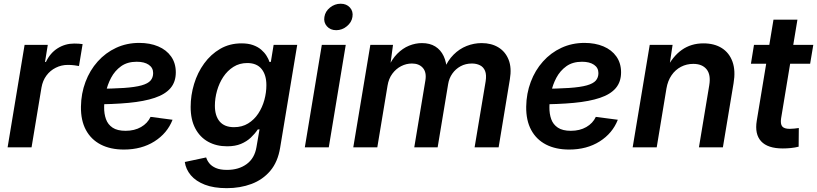

<svg xmlns="http://www.w3.org/2000/svg" viewBox="-20 -775 4298 1010"><path d="M20 0 109.4 -539.1H231.4L216.8 -449.2H221.7Q243.7 -496.1 283.2 -521Q322.8 -545.9 370.1 -545.9Q381.3 -545.9 393.6 -545.2Q405.8 -544.4 414.6 -543L395.5 -427.7Q387.2 -429.7 370.4 -431.6Q353.5 -433.6 336.9 -433.6Q303.2 -433.6 273.7 -418.9Q244.1 -404.3 224.4 -377.7Q204.6 -351.1 198.2 -314.5L146 0Z M631.8 11.7Q561 11.7 510 -14.6Q459 -41 431.9 -91.3Q404.8 -141.6 405.8 -213.9Q406.7 -283.2 429.7 -344.2Q452.6 -405.3 493.9 -451.4Q535.2 -497.6 590.8 -523.4Q646.5 -549.3 712.4 -549.3Q768.6 -549.3 812 -531Q855.5 -512.7 880.1 -477.8Q904.8 -442.9 904.8 -394.5Q904.8 -344.2 877 -311.5Q849.1 -278.8 793.9 -260.3Q738.8 -241.7 656.5 -233.9Q574.2 -226.1 465.3 -226.1L479.5 -308.1Q571.3 -308.1 631.1 -312.3Q690.9 -316.4 724.6 -325.9Q758.3 -335.4 772 -351.3Q785.6 -367.2 785.6 -390.6Q785.6 -418.5 762.5 -434.3Q739.3 -450.2 699.2 -450.2Q649.9 -450.2 616.9 -426.5Q584 -402.8 564.5 -366Q544.9 -329.1 536.4 -287.8Q527.8 -246.6 527.8 -211.4Q527.3 -176.8 537.4 -148.4Q547.4 -120.1 572.3 -103.5Q597.2 -86.9 640.6 -86.9Q687.5 -86.9 721.9 -106.7Q756.3 -126.5 772 -160.2L887.7 -145Q859.9 -73.7 792.2 -31Q724.6 11.7 631.8 11.7Z M1172.9 214.8Q1104.5 214.8 1057.4 196.5Q1010.3 178.2 983.9 147Q957.5 115.7 952.1 77.1L1064.5 53.2Q1069.3 69.3 1081.3 84.2Q1093.3 99.1 1115.7 108.9Q1138.2 118.7 1174.3 118.7Q1235.8 118.7 1277.6 88.1Q1319.3 57.6 1329.1 -1L1345.2 -94.7L1335.9 -93.8Q1320.8 -71.3 1299.3 -51Q1277.8 -30.8 1247.6 -18.1Q1217.3 -5.4 1174.8 -5.4Q1118.2 -5.4 1075 -29.3Q1031.7 -53.2 1007.3 -99.4Q982.9 -145.5 982.9 -212.4Q982.9 -273.9 1001 -333.5Q1019 -393.1 1054 -441.2Q1088.9 -489.3 1138.4 -518.1Q1188 -546.9 1250.5 -546.9Q1285.6 -546.9 1311 -537.8Q1336.4 -528.8 1353.8 -513.9Q1371.1 -499 1381.8 -481.9Q1392.6 -464.8 1397.9 -448.7L1404.8 -449.7L1419.4 -539.1H1543.5L1453.6 2.4Q1441.4 76.7 1401.9 123.5Q1362.3 170.4 1303 192.6Q1243.7 214.8 1172.9 214.8ZM1210.9 -106Q1253.4 -106 1285.4 -125.7Q1317.4 -145.5 1338.6 -177.7Q1359.9 -210 1370.6 -249Q1381.3 -288.1 1381.3 -327.1Q1381.3 -380.9 1356 -412.1Q1330.6 -443.4 1280.8 -443.4Q1239.7 -443.4 1208 -423.3Q1176.3 -403.3 1154.5 -370.4Q1132.8 -337.4 1121.6 -297.6Q1110.4 -257.8 1110.4 -218.8Q1110.4 -165.5 1135.7 -135.7Q1161.1 -106 1210.9 -106Z M1583.5 0 1672.9 -539.1H1798.8L1709.5 0ZM1748.5 -616.2Q1717.8 -616.2 1699.7 -636.7Q1681.6 -657.2 1686.5 -686Q1690.9 -715.3 1716.1 -735.4Q1741.2 -755.4 1772 -755.4Q1802.7 -755.4 1820.8 -735.4Q1838.9 -715.3 1834 -686Q1829.6 -657.2 1804.4 -636.7Q1779.3 -616.2 1748.5 -616.2Z M1838.4 0 1928.2 -539.1H2047.4L2030.3 -412.1L2020.5 -416Q2040.5 -462.9 2069.3 -491.9Q2098.1 -521 2131.8 -534.7Q2165.5 -548.3 2199.7 -548.3Q2241.2 -548.3 2269.8 -530.5Q2298.3 -512.7 2313.7 -480.2Q2329.1 -447.8 2330.6 -403.3L2316.4 -411.1Q2335.4 -457 2366 -487.5Q2396.5 -518.1 2434.8 -533.2Q2473.1 -548.3 2513.7 -548.3Q2564.5 -548.3 2601.6 -525.9Q2638.7 -503.4 2655.5 -460.9Q2672.4 -418.5 2662.1 -357.9L2603 0H2476.6L2534.7 -347.2Q2540 -381.3 2531.7 -401.9Q2523.4 -422.4 2504.9 -431.6Q2486.3 -440.9 2462.4 -440.9Q2429.2 -440.9 2402.8 -426.5Q2376.5 -412.1 2359.4 -387.7Q2342.3 -363.3 2337.4 -332.5L2282.2 0H2159.2L2217.8 -352.5Q2224.6 -395 2204.3 -418Q2184.1 -440.9 2147 -440.9Q2117.2 -440.9 2090.1 -427Q2063 -413.1 2043.7 -387Q2024.4 -360.8 2018.6 -324.2L1964.8 0Z M2974.1 11.7Q2903.3 11.7 2852.3 -14.6Q2801.3 -41 2774.2 -91.3Q2747.1 -141.6 2748 -213.9Q2749 -283.2 2772 -344.2Q2794.9 -405.3 2836.2 -451.4Q2877.4 -497.6 2933.1 -523.4Q2988.8 -549.3 3054.7 -549.3Q3110.8 -549.3 3154.3 -531Q3197.8 -512.7 3222.4 -477.8Q3247.1 -442.9 3247.1 -394.5Q3247.1 -344.2 3219.2 -311.5Q3191.4 -278.8 3136.2 -260.3Q3081.1 -241.7 2998.8 -233.9Q2916.5 -226.1 2807.6 -226.1L2821.8 -308.1Q2913.6 -308.1 2973.4 -312.3Q3033.2 -316.4 3066.9 -325.9Q3100.6 -335.4 3114.3 -351.3Q3127.9 -367.2 3127.9 -390.6Q3127.9 -418.5 3104.7 -434.3Q3081.5 -450.2 3041.5 -450.2Q2992.2 -450.2 2959.2 -426.5Q2926.3 -402.8 2906.7 -366Q2887.2 -329.1 2878.7 -287.8Q2870.1 -246.6 2870.1 -211.4Q2869.6 -176.8 2879.6 -148.4Q2889.6 -120.1 2914.6 -103.5Q2939.5 -86.9 2982.9 -86.9Q3029.8 -86.9 3064.2 -106.7Q3098.6 -126.5 3114.3 -160.2L3230 -145Q3202.1 -73.7 3134.5 -31Q3066.9 11.7 2974.1 11.7Z M3485.8 -309.6 3434.6 0H3308.1L3397.9 -539.1H3518.1L3498 -405.3L3483.9 -409.2Q3518.1 -478.5 3566.9 -512.7Q3615.7 -546.9 3680.2 -546.9Q3737.8 -546.9 3777.1 -522Q3816.4 -497.1 3833.3 -450.2Q3850.1 -403.3 3838.9 -337.4L3782.7 0H3656.7L3710.9 -326.2Q3720.2 -381.8 3697 -410.4Q3673.8 -439 3627 -439Q3591.8 -439 3562.3 -423.6Q3532.7 -408.2 3512.7 -379.2Q3492.7 -350.1 3485.8 -309.6Z M4258.3 -539.1 4241.7 -439.9H3930.2L3946.3 -539.1ZM4048.8 -671.4H4174.8L4088.9 -152.3Q4084.5 -123 4094.7 -110.1Q4105 -97.2 4134.3 -97.2Q4143.6 -97.2 4158.2 -98.6Q4172.9 -100.1 4182.1 -101.6L4181.2 -3.4Q4162.1 1.5 4140.4 3.7Q4118.7 5.9 4097.7 5.9Q4018.6 5.9 3983.9 -31.7Q3949.2 -69.3 3960.9 -140.1Z"/></svg>

Font: Inter 18pt SemiBold
Style: Italic
Weight: 600
Italic angle: -9.3988°
Designer: Rasmus Andersson
Foundry: rsms
Version: Version 4.001;git-66647c0bb